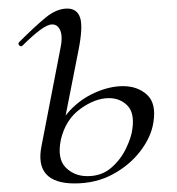

<svg xmlns="http://www.w3.org/2000/svg" viewBox="-20 -415 414 448"><path d="M154 13Q107 13 87.5 -9Q68 -31 77 -75L120 -297Q127 -328 121 -343Q115 -358 102 -358Q91 -358 73.5 -345Q56 -332 33 -309Q29 -305 25 -309Q21 -313 25 -317Q61 -353 86.5 -374Q112 -395 137 -395Q160 -395 167 -373.5Q174 -352 163 -297L122 -89Q113 -45 133 -24.5Q153 -4 184 -4Q217 -4 239.5 -23.5Q262 -43 274.5 -69.5Q287 -96 289 -115Q294 -152 277 -169Q260 -186 234 -186Q202 -186 167.5 -161Q133 -136 122 -89L109 -90Q117 -129 142.5 -156.5Q168 -184 202 -199Q236 -214 267 -214Q301 -214 323 -194Q345 -174 338 -130Q333 -96 308 -63Q283 -30 243.5 -8.5Q204 13 154 13Z"/></svg>

Font: Cormorant Garamond Light
Style: Italic
Weight: 300
Italic angle: -10°
Designer: Christian Thalmann (Catharsis Fonts)
Foundry: Catharsis Fonts
Version: Version 4.001